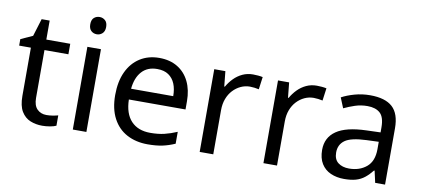

<svg xmlns="http://www.w3.org/2000/svg" viewBox="-69 -976 2687 1225"><g transform="rotate(10 1275.0 -363.5)"><path d="M264 -62Q284 -62 305 -65.5Q326 -69 339 -73V-6Q325 1 299 5.5Q273 10 249 10Q207 10 171.5 -4.5Q136 -19 114 -55Q92 -91 92 -156V-468H16V-510L93 -545L128 -659H180V-536H335V-468H180V-158Q180 -109 203.5 -85.5Q227 -62 264 -62Z M534 -536V0H446V-536ZM491 -737Q511 -737 526.5 -723.5Q542 -710 542 -681Q542 -653 526.5 -639Q511 -625 491 -625Q469 -625 454 -639Q439 -653 439 -681Q439 -710 454 -723.5Q469 -737 491 -737Z M911 -546Q980 -546 1029.5 -516Q1079 -486 1105.5 -431.5Q1132 -377 1132 -304V-251H765Q767 -160 811.5 -112.5Q856 -65 936 -65Q987 -65 1026.5 -74.5Q1066 -84 1108 -102V-25Q1067 -7 1027 1.5Q987 10 932 10Q856 10 797.5 -21Q739 -52 706.5 -113.5Q674 -175 674 -264Q674 -352 703.5 -415Q733 -478 786.5 -512Q840 -546 911 -546ZM910 -474Q847 -474 810.5 -433.5Q774 -393 767 -321H1040Q1040 -367 1026 -401Q1012 -435 983.5 -454.5Q955 -474 910 -474Z M1518 -546Q1533 -546 1550.5 -544.5Q1568 -543 1581 -540L1570 -459Q1557 -462 1541.5 -464Q1526 -466 1512 -466Q1481 -466 1453 -453Q1425 -440 1403 -416.5Q1381 -393 1368.5 -360Q1356 -327 1356 -286V0H1268V-536H1340L1350 -438H1354Q1371 -468 1395 -492.5Q1419 -517 1450 -531.5Q1481 -546 1518 -546Z M1931 -546Q1946 -546 1963.5 -544.5Q1981 -543 1994 -540L1983 -459Q1970 -462 1954.5 -464Q1939 -466 1925 -466Q1894 -466 1866 -453Q1838 -440 1816 -416.5Q1794 -393 1781.5 -360Q1769 -327 1769 -286V0H1681V-536H1753L1763 -438H1767Q1784 -468 1808 -492.5Q1832 -517 1863 -531.5Q1894 -546 1931 -546Z M2277 -545Q2375 -545 2422 -502Q2469 -459 2469 -365V0H2405L2388 -76H2384Q2361 -47 2336.5 -27.5Q2312 -8 2280.5 1Q2249 10 2204 10Q2156 10 2117.5 -7Q2079 -24 2057 -59.5Q2035 -95 2035 -149Q2035 -229 2098 -272.5Q2161 -316 2292 -320L2383 -323V-355Q2383 -422 2354 -448Q2325 -474 2272 -474Q2230 -474 2192 -461.5Q2154 -449 2121 -433L2094 -499Q2129 -518 2177 -531.5Q2225 -545 2277 -545ZM2303 -259Q2203 -255 2164.5 -227Q2126 -199 2126 -148Q2126 -103 2153.5 -82Q2181 -61 2224 -61Q2292 -61 2337 -98.5Q2382 -136 2382 -214V-262Z"/></g></svg>

Font: uhindi85
Style: Book
Weight: 400
Designer: Jelle Bosma - Monotype Design Team
Foundry: Monotype Imaging Inc.
Version: Version 2.003